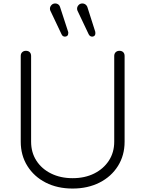

<svg xmlns="http://www.w3.org/2000/svg" viewBox="-20 -1075 841 1111"><path d="M400 16Q312 16 244.5 -18.5Q177 -53 138.5 -114.5Q100 -176 100 -255V-751Q100 -765 108.5 -773Q117 -781 130 -781Q144 -781 152 -773Q160 -765 160 -751V-255Q160 -193 190.5 -145.5Q221 -98 275.5 -71Q330 -44 400 -44Q471 -44 525 -71Q579 -98 610 -145.5Q641 -193 641 -255V-751Q641 -765 649.5 -773Q658 -781 671 -781Q685 -781 693 -773Q701 -765 701 -751V-255Q701 -176 662.5 -114.5Q624 -53 556 -18.5Q488 16 400 16ZM514 -863Q500 -863 493 -877L428 -1014Q426 -1020 426 -1025Q426 -1036 434.5 -1045.5Q443 -1055 457 -1055Q466 -1055 473.5 -1050Q481 -1045 485 -1036L531 -892Q532 -890 532 -883Q532 -873 526.5 -868Q521 -863 514 -863ZM356 -863Q342 -863 336 -877L271 -1014Q270 -1016 269.5 -1019Q269 -1022 269 -1025Q269 -1036 277.5 -1045.5Q286 -1055 300 -1055Q309 -1055 316.5 -1050Q324 -1045 327 -1036L374 -892Q375 -891 375 -888.5Q375 -886 375 -883Q375 -873 369.5 -868Q364 -863 356 -863Z"/></svg>

Font: ComfortaaLight
Style: Regular
Weight: 300
Designer: Johan Aakerlund
Foundry: Johan Aakerlund
Version: Version 3.104; ttfautohint (v1.8.1.43-b0c9)